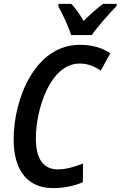

<svg xmlns="http://www.w3.org/2000/svg" viewBox="-20 -955 619 985"><path d="M345 -775H451C478 -816 545 -890 578 -924L579 -935H509C478 -913 445 -883 409 -848C388 -884 365 -915 346 -935H280L279 -923C300 -885 332 -818 345 -775ZM252 10C311 10 362 -2 405 -20L406 -116C362 -99 319 -86 277 -86C202 -86 164 -140 164 -246C164 -389 235 -629 389 -629C431 -629 465 -614 497 -593L546 -682C501 -711 452 -725 389 -725C161 -725 50 -450 50 -240C50 -82 120 10 252 10Z"/></svg>

Font: Noto Sans Display SemiCondensed Medium
Style: Italic
Weight: 500
Width: 4
Italic angle: -12°
Designer: Monotype Design Team
Foundry: Monotype Imaging Inc.
Version: Version 1.900